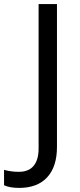

<svg xmlns="http://www.w3.org/2000/svg" viewBox="-98 -734 391 944"><path d="M-3.9 189.9Q-49.8 189.9 -78.1 176.8V101.1Q-43.5 110.8 -5.9 110.8Q43 110.8 67.4 81.3Q91.8 51.8 91.8 -3.9V-713.9H182.1V-11.2Q182.1 85.4 134 137.7Q85.9 189.9 -3.9 189.9Z"/></svg>

Font: NotoSans
Style: Regular
Weight: 400
Designer: Monotype Design team
Foundry: Monotype Imaging Inc.
Version: Version 1.04; ttfautohint (v1.4.1)